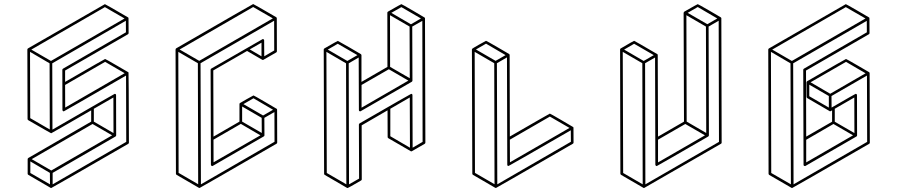

<svg xmlns="http://www.w3.org/2000/svg" viewBox="-20 -854 4435 949"><path d="M233.4 75.2H231.4L120.1 10.3Q116.7 8.3 116.7 4.9V-67.9Q117.2 -71.3 120.1 -73.2L430.7 -252.9V-308.6Q234.9 -195.3 232.9 -195.3Q231.4 -195.3 119.1 -260.3Q116.2 -262.2 116.2 -266.1L115.2 -609.4Q115.7 -612.8 118.2 -614.7Q497.1 -833.5 498.5 -833.5Q500.5 -833.5 612.8 -768.1H613.3Q613.3 -767.6 613.5 -767.3Q613.8 -767.1 614.3 -767.1L615.2 -763.2Q615.7 -763.2 615.7 -690.4Q615.7 -687 612.3 -684.6L301.8 -505.4V-449.2Q497.6 -562.5 499.5 -562.5Q501.5 -562.5 557.4 -530Q613.3 -497.6 613.8 -497.1H614.3L615.2 -495.1Q616.2 -495.1 617.2 -148.9Q617.2 -145 613.8 -143.1Q235.8 75.2 233.4 75.2ZM302.2 -322.3 596.2 -492.2 499.5 -548.3 301.8 -434.1ZM226.1 -213.9 225.1 -541 128.4 -597.7 129.4 -270ZM231.9 -552.7 595.7 -762.7 498.5 -818.8 134.8 -608.9ZM227.1 57.1 226.6 0.5 129.9 -56.2V1ZM233.4 -11.2 534.2 -185.1 437.5 -241.2 136.7 -67.4ZM541 -196.3 540.5 -372.1 443.8 -316.4V-252.9ZM240.2 57.1 604 -152.8 603 -480.5Q297.4 -303.7 295.4 -303.7Q289.6 -303.7 288.6 -310.5Q288.6 -438 288.1 -509.3Q288.6 -512.7 291.5 -514.6L602.5 -694.3L602.1 -751.5L238.3 -541Q239.3 -377.4 239.3 -213.4Q544.9 -390.1 546.9 -390.1Q553.7 -390.1 553.7 -383.3L554.2 -184.6Q553.7 -181.2 550.8 -179.2L240.2 0.5Z M966.3 75.2Q965.3 75.2 964.8 74.7H963.9V74.2H962.9L853 10.3Q849.6 8.3 849.6 4.4L847.7 -609.4L848.1 -609.9Q848.1 -613.3 851.1 -615.2Q1229.5 -834 1231.4 -834Q1233.4 -834 1345.2 -769L1345.7 -768.1H1346.2V-767.6H1346.7V-767.1H1347.2L1348.1 -764.6L1348.6 -600.6Q1348.6 -596.7 1345.2 -594.7Q1281.7 -558.1 1281 -557.9Q1280.3 -557.6 1277.8 -557.6V-558.1H1276.9L1201.2 -602.1L1034.2 -505.9L1035.2 -178.7L1163.6 -252.9V-339.8Q1163.6 -342.3 1165.5 -344.2Q1166 -344.7 1198.7 -363.5Q1231.4 -382.3 1232.9 -382.3Q1234.9 -382.3 1290.8 -349.6Q1346.7 -316.9 1347.2 -316.4H1347.7L1348.1 -315.4H1348.6L1349.1 -313.5L1349.6 -312.5L1350.1 -149.4Q1350.1 -145.5 1346.7 -143.6Q968.3 75.2 966.3 75.2ZM1280.3 -283.2 1329.6 -311.5 1232.9 -368.2 1183.1 -339.4ZM1273.9 -196.8 1273.4 -271.5 1176.8 -327.6V-252.9ZM1035.6 -51.8 1267.1 -185.1 1170.4 -241.7 1035.2 -163.6ZM1272.5 -575.7V-643.1L1214.4 -609.9ZM959.5 56.6 958 -541.5 861.3 -597.7 862.8 0.5ZM964.8 -553.2 1328.6 -763.2 1231.4 -819.3 867.7 -609.4ZM973.1 57.1 1336.9 -153.3 1336.4 -300.3 1286.6 -271.5 1287.1 -184.6Q1286.6 -181.2 1283.7 -179.7Q1031.2 -33.7 1030.5 -33.4Q1029.8 -33.2 1028.8 -33.2Q1027.3 -33.2 1025.9 -34.2Q1022.5 -36.1 1022.5 -40L1021 -509.3Q1021 -513.2 1024.4 -515.1Q1277.3 -661.1 1278.8 -661.1Q1280.8 -661.1 1282.2 -660.2Q1285.6 -658.2 1285.6 -654.8L1286.1 -575.7L1335.4 -604.5L1335 -751.5L971.2 -541.5Q971.7 -242.2 973.1 57.1Z M1698.7 75.2H1696.8L1695.8 74.7H1695.3L1585.4 10.7Q1582 8.8 1582 4.9L1580.1 -609.4Q1580.6 -612.8 1583.5 -614.7Q1647.9 -651.9 1649.9 -651.9Q1651.4 -651.9 1707.5 -619.4Q1763.7 -586.9 1763.7 -586.4L1764.6 -585.9V-585.4L1765.6 -584.5L1766.1 -582L1766.6 -581.5V-449.2L1895 -523.4L1894.5 -791Q1894.5 -794.4 1897.5 -796.4Q1961.9 -833.5 1963.9 -833.5Q1965.8 -833.5 2022 -800.8L2078.1 -767.6L2079.1 -767.1V-766.6L2080.6 -764.6L2082.5 -148.9Q2082 -145 2079.1 -143.1L2014.6 -106Q2011.2 -106 2010.5 -106.2Q2009.8 -106.4 2009.8 -106.9L1899.4 -170.9Q1896 -172.9 1896 -176.8L1895.5 -308.6L1767.6 -234.4L1768.1 32.7Q1768.1 36.1 1764.6 38.1Q1701.2 75.2 1698.7 75.2ZM2011.2 -733.9 2060.5 -762.7 1963.9 -818.8 1914.1 -790.5ZM2005.4 -467.3 2004.4 -722.7 1907.7 -778.8 1908.2 -523.4ZM1767.1 -321.8 1998.5 -455.6 1901.9 -511.7 1767.1 -434.1ZM1691.9 57.1 1690.4 -541 1593.3 -597.7 1595.2 1ZM1696.8 -552.7 1746.6 -581.5 1649.4 -637.7 1600.1 -608.9ZM2006.3 -124 2005.4 -372.1 1909.2 -316.4V-180.7ZM1705.1 57.1 1754.9 28.8 1753.9 -238.3Q1754.4 -242.2 1757.3 -244.1Q2010.3 -390.1 2012.2 -390.1Q2018.6 -390.1 2018.6 -383.3L2019.5 -124L2068.8 -152.8L2067.4 -751L2017.6 -722.7L2018.6 -455.1Q2018.1 -451.7 2015.1 -449.7Q1762.7 -304.2 1762 -304Q1761.2 -303.7 1760.7 -303.7Q1753.9 -303.7 1753.9 -310.5L1752.9 -569.8L1703.6 -541Z M2431.2 75.2Q2430.2 75.2 2429.7 74.7H2428.7V74.2H2427.7L2317.9 10.3Q2314.5 8.3 2314.5 4.4L2312.5 -609.9H2313Q2313 -611.3 2313.7 -612.8Q2314.5 -614.3 2347.7 -633.3Q2380.9 -652.3 2382.3 -652.3Q2384.3 -652.3 2440.2 -619.9Q2496.1 -587.4 2496.6 -586.9V-586.4H2497.1V-585.9H2497.6L2498 -585V-584.5H2498.5Q2498.5 -583 2499 -583V-582.5Q2499 -380.9 2500 -179.2Q2696.3 -292.5 2697.8 -292.5Q2699.7 -292.5 2755.6 -259.8Q2811.5 -227.1 2812 -226.6H2812.5V-226.1H2813V-225.6H2813.5L2814.5 -223.1L2814.9 -149.4Q2814.9 -145.5 2811.5 -143.6Q2433.1 75.2 2431.2 75.2ZM2500.5 -51.8 2794.9 -221.7 2697.8 -277.8 2500 -163.6ZM2424.3 56.6 2422.9 -541.5 2326.2 -597.7 2327.6 0.5ZM2429.7 -553.2 2479 -581.5 2382.3 -638.2 2332.5 -609.4ZM2438 57.1 2801.8 -153.3 2801.3 -210Q2495.6 -33.7 2493.7 -33.7Q2487.3 -33.7 2487.3 -40L2485.8 -570.3L2436 -541.5Z M3163.6 75.2H3161.6L3049.8 10.3Q3046.9 8.3 3046.4 4.4L3044.9 -609.9Q3045.4 -613.3 3048.3 -614.7Q3112.3 -652.3 3114.3 -652.3Q3116.2 -652.3 3228 -586.9L3229 -586.4V-585.9H3229.5V-585.4L3230.5 -585L3231 -582L3232.4 -178.7L3360.8 -252.9L3358.9 -791H3359.4Q3359.4 -794.4 3362.3 -796.4Q3426.8 -833.5 3428.7 -833.5Q3430.7 -833.5 3487.3 -800.8L3543 -768.1V-767.6H3543.5V-767.1H3543.9L3544.4 -766.1V-765.6H3544.9Q3544.9 -764.2 3545.4 -764.2L3546.9 -148.9Q3546.9 -145.5 3543.9 -143.6Q3165 75.2 3163.6 75.2ZM3476.1 -734.4 3525.4 -762.7 3428.7 -819.3 3378.9 -790.5ZM3470.7 -196.8 3469.2 -722.7 3372.6 -778.8 3374 -252.9ZM3232.4 -51.3 3464.4 -185.1 3367.2 -241.2 3232.4 -163.6ZM3156.7 57.1 3154.8 -541.5 3058.1 -597.7 3060.1 1ZM3161.6 -552.7 3211.4 -581.5 3114.3 -637.7 3064.9 -608.9ZM3169.9 57.1 3533.7 -152.8 3532.2 -751.5 3482.4 -722.7 3483.9 -184.6Q3483.4 -181.2 3480.5 -179.2Q3228 -33.2 3226.1 -33.2Q3224.1 -33.2 3222.7 -34.2Q3219.7 -36.1 3219.2 -40L3217.8 -569.8L3168.5 -541.5Z M3895.5 75.2H3893.6L3782.2 10.7Q3779.3 8.8 3778.8 4.9L3777.3 -609.4Q3777.8 -612.8 3780.8 -614.7Q4159.2 -833.5 4160.6 -833.5Q4162.6 -833.5 4218.8 -800.8L4274.9 -768.1L4275.4 -767.6H4275.9L4276.4 -766.6Q4276.4 -766.1 4276.9 -766.1V-765.1Q4277.3 -765.1 4277.3 -763.7V-763.2Q4277.8 -763.2 4277.8 -690.4Q4277.8 -686.5 4274.4 -684.6L3963.9 -505.4L3964.8 -178.7L4092.8 -252.4V-308.6L4085 -304.2H4081.5L3970.2 -369.1Q3966.8 -371.1 3966.8 -375L3966.3 -447.3Q3966.8 -447.3 3966.8 -447.8Q3966.8 -451.2 3969.7 -452.6Q4159.7 -562.5 4161.6 -562.5Q4163.6 -562.5 4219.5 -530Q4275.4 -497.6 4275.9 -497.1L4276.4 -496.6Q4276.9 -496.6 4276.9 -496.1L4277.3 -495.1H4277.8V-494.6L4278.3 -492.7L4279.3 -148.9Q4279.3 -145 4275.9 -143.1Q3897.9 75.2 3895.5 75.2ZM4076.7 -322.3V-379.4L3980 -435.5V-378.4ZM4083.5 -390.6 4258.3 -491.7 4161.6 -548.3 3986.3 -447.3ZM3964.8 -51.3 4196.3 -185.1 4099.6 -241.2 3964.8 -163.1ZM4203.1 -196.3 4202.6 -372.1 4106 -316.4V-252.4ZM3889.2 57.1 3887.2 -541 3790.5 -597.7 3792 1ZM3894 -552.7 4257.8 -762.7 4160.6 -818.8 3796.9 -608.9ZM3902.3 57.1 4266.1 -152.8 4265.1 -480.5 4089.8 -379.4Q4089.8 -345.2 4090.3 -322.3Q4207.5 -390.1 4209 -390.1Q4215.8 -390.1 4215.8 -383.3L4216.3 -184.1Q4215.8 -180.7 4212.9 -179.2L3960 -33.2Q3951.7 -33.2 3951.7 -39.6L3950.2 -509.3Q3950.7 -512.7 3953.6 -514.6L4264.6 -694.3L4264.2 -751L3900.4 -541Q3901.9 -242.2 3902.3 57.1Z"/></svg>

Font: 3D Isometric
Style: Regular
Weight: 400
Designer: GGBotNet
Version: 1.10